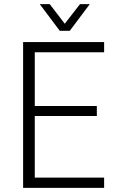

<svg xmlns="http://www.w3.org/2000/svg" viewBox="-20 -902 581 922"><path d="M91 -700H480V-651H147V-393H445V-345H147V-49H480V0H91ZM171 -882H219L291 -788L364 -882H411L315 -754H267Z"/></svg>

Font: Sarabun ExtraLight
Style: Regular
Weight: 275
Designer: Suppakit Chalermlarp | Katatrad Co.,Ltd.
Foundry: Cadson Demak Co.,Ltd.
Version: Version 1.000; ttfautohint (v1.6)